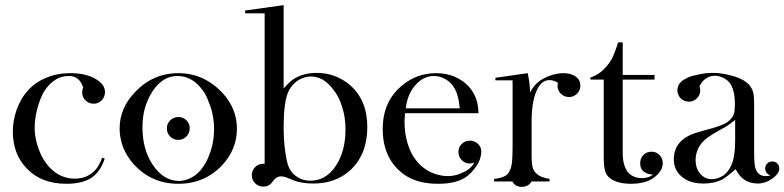

<svg xmlns="http://www.w3.org/2000/svg" viewBox="-20 -707 3056 748"><path d="M388 -89Q372 -39 336 -14Q299 9 239 9Q141 9 85 -50Q30 -106 30 -195Q30 -238 45 -280Q53 -301 63 -319Q73 -337 87 -352Q114 -385 160 -404Q202 -422 254 -422Q325 -422 365 -391Q389 -373 389 -348V-346Q388 -328 375.5 -315.5Q363 -303 345 -303Q326 -303 313 -316Q300 -329 300 -348Q300 -353 301 -357Q302 -361 304 -366Q298 -386 284.5 -398.5Q271 -411 248 -411Q217 -411 194 -395Q174 -382 158 -360Q150 -349 144 -336Q138 -323 132 -306Q115 -255 115 -209Q115 -168 131 -125Q146 -84 173 -55Q215 -11 271 -11Q318 -11 349 -42Q365 -58 378 -93Z M699 -244Q719 -231 719 -207Q719 -188 706 -175Q693 -162 675 -162Q656 -162 643 -175Q630 -188 630 -207Q630 -225 643 -238Q656 -251 675 -251Q689 -251 699 -244ZM535 -211Q535 -127 573 -68Q616 -2 678 -2Q703 -2 729 -17Q753 -30 772 -58Q790 -83 803 -126Q809 -146 811.5 -166Q814 -186 814 -206Q814 -245 802 -286Q795 -306 787.5 -324Q780 -342 769 -356Q729 -411 671 -411Q615 -411 576 -354Q556 -324 545.5 -289Q535 -254 535 -211ZM446 -206Q446 -285 505 -347Q575 -422 675 -422Q773 -422 845 -347Q903 -285 903 -206Q903 -127 848 -66Q779 9 675 9Q571 9 502 -66Q475 -96 460 -132Q446 -169 446 -206Z M1085 -214Q1085 -161 1091 -118Q1097 -73 1106 -54Q1116 -31 1139 -17Q1160 -3 1189 -3Q1249 -3 1287 -59Q1326 -116 1326 -203Q1326 -251 1313 -290Q1301 -331 1277 -360Q1268 -372 1258 -381Q1248 -390 1237 -397Q1214 -409 1191 -409Q1164 -409 1138 -392Q1114 -374 1102 -347Q1085 -304 1085 -214ZM1011 -424V-553V-655H946H935V-666L1085 -687V-362Q1105 -386 1124 -399Q1161 -423 1214 -423Q1287 -423 1343 -376Q1411 -317 1411 -212Q1411 -107 1346 -45Q1288 8 1201 8Q1154 8 1122 -5L1095 -16Q1084 -20 1075 -20Q1056 -20 1043 -1Q1030 20 1005 20Q987 20 974 7Q961 -6 961 -24Q961 -43 974 -56Q987 -69 1005 -69H1011Z M1558 -266Q1557 -254 1556.5 -245Q1556 -236 1556 -231Q1556 -188 1568 -148Q1580 -108 1602 -81Q1623 -54 1656 -37Q1691 -21 1724 -21Q1751 -21 1774 -31Q1786 -36 1796 -41.5Q1806 -47 1814 -55Q1823 -64 1828 -74Q1823 -72 1819 -71Q1815 -70 1810 -70Q1792 -70 1779 -83Q1766 -96 1766 -115Q1766 -134 1779 -146.5Q1792 -159 1810 -159Q1824 -159 1835 -152Q1855 -139 1855 -115Q1854 -86 1836 -60Q1818 -34 1799 -20Q1779 -5 1751 2Q1723 9 1688 9Q1627 9 1585 -10Q1543 -28 1512 -68Q1471 -122 1471 -204Q1471 -314 1549 -376Q1605 -422 1680 -422Q1718 -422 1752 -408Q1787 -392 1808 -368Q1844 -326 1844 -266ZM1771 -285Q1769 -309 1764.5 -327.5Q1760 -346 1753 -359Q1739 -385 1718 -397Q1695 -411 1671 -411Q1629 -411 1598 -375Q1567 -340 1561 -285Z M2045 -347Q2061 -377 2084 -393Q2097 -402 2115 -409.5Q2133 -417 2152 -420Q2171 -423 2189 -421Q2207 -419 2221 -410Q2241 -397 2241 -373Q2241 -355 2228 -342Q2215 -329 2197 -329Q2178 -329 2165 -342Q2152 -355 2152 -373Q2152 -378 2154 -384Q2138 -395 2121 -395Q2088 -395 2070 -352Q2051 -310 2051 -232V-141V-104Q2051 -87 2052 -75Q2053 -63 2055 -55Q2059 -40 2071 -30Q2085 -16 2121 -10V0H2051Q2038 21 2013 21Q1987 21 1976 0H1905V-10Q1932 -13 1947 -21Q1960 -27 1967 -45Q1972 -53 1975 -78Q1976 -89 1976.5 -105.5Q1977 -122 1977 -144V-394H1910V-404L2036 -422Q2045 -378 2045 -347Z M2530 -415V-397H2406V-112Q2406 -86 2411 -68Q2416 -50 2424 -39Q2432 -28 2444.5 -21.5Q2457 -15 2471 -13.5Q2485 -12 2499 -15Q2513 -18 2524 -27Q2505 -27 2489.5 -37.5Q2474 -48 2474 -71Q2474 -90 2486.5 -103Q2499 -116 2518 -116Q2537 -116 2549.5 -103Q2562 -90 2562 -71Q2562 -51 2547.5 -33.5Q2533 -16 2511 -5Q2481 9 2439 9Q2383 9 2355 -14Q2342 -24 2337 -42Q2332 -60 2332 -101V-397H2280V-405Q2314 -416 2339 -444Q2347 -453 2353.5 -462Q2360 -471 2365 -480Q2374 -499 2383 -526L2388 -542H2406V-415Z M2844 -240Q2831 -229 2817 -219.5Q2803 -210 2787 -202Q2753 -183 2738 -172Q2731 -167 2725 -161.5Q2719 -156 2713 -149Q2690 -120 2690 -83Q2690 -51 2708 -30Q2726 -9 2753 -9Q2775 -9 2798 -23Q2819 -39 2829 -63Q2844 -96 2844 -158ZM2705 -371Q2708 -363 2708 -355Q2708 -337 2695 -324Q2682 -311 2664 -311Q2645 -311 2632 -324Q2619 -337 2619 -355Q2619 -363 2622 -371Q2628 -390 2656 -403Q2665 -408 2676.5 -411Q2688 -414 2702 -417Q2730 -423 2757 -423Q2786 -423 2820 -415Q2837 -411 2850.5 -406Q2864 -401 2875 -395Q2906 -377 2914 -348Q2918 -335 2918 -299V-118Q2918 -95 2919 -79Q2920 -63 2922 -55Q2931 -21 2963 -21Q2974 -21 2982 -24Q2973 -26 2967 -33.5Q2961 -41 2961 -51Q2961 -62 2969 -70Q2977 -78 2989 -78Q2997 -78 3004 -74Q3016 -65 3016 -51Q3016 -39 3007.5 -28.5Q2999 -18 2986.5 -9.5Q2974 -1 2960 3.5Q2946 8 2934 8Q2900 8 2877 -9Q2860 -21 2846 -48Q2829 -33 2816.5 -23.5Q2804 -14 2796 -9Q2764 8 2722 8Q2667 8 2637 -18Q2605 -44 2605 -87Q2605 -127 2631 -155Q2639 -163 2647 -168.5Q2655 -174 2665 -179Q2674 -184 2688 -188.5Q2702 -193 2720 -198Q2763 -209 2782 -216Q2793 -220 2801 -224Q2809 -228 2816 -233Q2832 -246 2838 -260Q2841 -268 2842 -278Q2843 -288 2843 -302Q2843 -358 2822 -385Q2812 -397 2797 -404Q2781 -412 2765 -412Q2746 -412 2730 -401Q2716 -392 2706 -373Z"/></svg>

Font: Wachinanga
Style: Regular
Weight: 400
Designer: deFharo
Foundry: deFharo
Version: Wachinanga: Version 2.001 2013